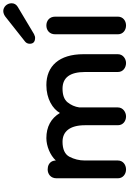

<svg xmlns="http://www.w3.org/2000/svg" viewBox="172 -948 792 1176"><g transform="rotate(-90 568.0 -360.0)"><path d="M118 16C146 16 173 -2 173 -34V-237C173 -271 181 -302 196 -331C211 -359 242 -373 288 -373C349 -373 389 -330 389 -235V-34C389 -2 415 16 443 16C468 16 498 -2 498 -34V-270C502 -298 513 -322 530 -343C547 -363 574 -373 613 -373C681 -373 715 -327 715 -235V-34C715 -2 742 16 770 16C795 16 824 -2 824 -34V-245C824 -394 751 -472 635 -472C550 -472 489 -433 464 -389C431 -444 379 -472 310 -472C262 -472 205 -449 173 -414C173 -419 172 -425 170 -432C161 -456 139 -464 118 -464C91 -464 64 -446 64 -410V-34C64 -2 91 16 118 16Z M902 -603C893 -596 888 -586 888 -574C888 -552 900 -541 925 -541C936 -541 939 -546 946 -547L1115 -648C1129 -657 1136 -669 1136 -685C1136 -714 1113 -736 1088 -736C1073 -736 1058 -727 1050 -720ZM1000 16C1028 16 1054 -2 1054 -34V-418C1054 -454 1028 -472 1000 -472C972 -472 946 -454 946 -418V-34C946 -2 972 16 1000 16Z"/></g></svg>

Font: Dongle
Style: Regular
Weight: 400
Designer: Yanghee Ryu
Foundry: Yanghee Ryu
Version: Version 2.000